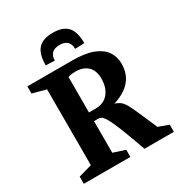

<svg xmlns="http://www.w3.org/2000/svg" viewBox="-186 -923 976 1047"><g transform="rotate(-30 301.5 -399.0)"><path d="M36 0V-45L120 -69V-546L35 -569V-614H318Q398 -614 447 -595Q496 -576 519 -542.5Q542 -509 542 -465Q542 -419 524 -385.5Q506 -352 473.5 -330Q441 -308 399 -295Q421 -288 434.5 -277Q448 -266 460.5 -243Q473 -220 491 -178Q509 -136 539 -68L603 -45V0H418Q391 -76 372 -125.5Q353 -175 339.5 -204Q326 -233 316.5 -246.5Q307 -260 298.5 -264Q290 -268 280 -268H255V-69L329 -45V0ZM255 -323H296Q349 -323 377.5 -358Q406 -393 406 -448Q406 -502 377.5 -527.5Q349 -553 303 -553Q289 -553 276 -551Q263 -549 255 -546ZM235 -661 179 -663Q179 -734 208 -766Q237 -798 301 -798Q364 -798 393 -766Q422 -734 422 -663L363 -661Q363 -691 347 -706.5Q331 -722 300 -722Q268 -722 251.5 -706.5Q235 -691 235 -661Z"/></g></svg>

Font: Manuale
Style: Bold
Weight: 700
Version: Version 1.002